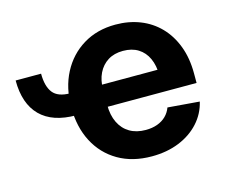

<svg xmlns="http://www.w3.org/2000/svg" viewBox="-83 -650 907 772"><g transform="rotate(-15 370.5 -264.0)"><path d="M209 -227.1Q110.4 -227.1 59.8 -277.8Q9.3 -328.6 9.3 -425.3H115.2Q115.2 -372.6 136.2 -345.7Q157.2 -318.8 209 -318.8ZM460.4 11.2Q379.9 11.2 320.8 -23.2Q261.7 -57.6 229.5 -119.4Q197.3 -181.2 197.3 -263.2Q197.3 -344.2 229.7 -406.2Q262.2 -468.3 320.1 -503.4Q377.9 -538.6 454.6 -538.6Q509.8 -538.6 556.4 -520.3Q603 -502 637.2 -466.8Q671.4 -431.6 690.4 -381.3Q709.5 -331.1 709.5 -267.1V-227.5H252.4V-319.3H639.2L572.8 -296.4Q572.8 -336.9 559.1 -366.7Q545.4 -396.5 519.5 -412.6Q493.7 -428.7 456.5 -428.7Q419.9 -428.7 393.8 -412.4Q367.7 -396 353.5 -366.9Q339.4 -337.9 339.4 -299.3V-235.4Q339.4 -192.4 354.5 -161.4Q369.6 -130.4 397.5 -114Q425.3 -97.7 463.9 -97.7Q490.7 -97.7 512.2 -105.5Q533.7 -113.3 548.6 -127.9Q563.5 -142.6 570.8 -162.6L702.6 -151.9Q691.4 -103.5 658 -66.7Q624.5 -29.8 574 -9.3Q523.4 11.2 460.4 11.2Z"/></g></svg>

Font: Inter 24pt
Style: Bold
Weight: 700
Designer: Rasmus Andersson
Foundry: rsms
Version: Version 4.001;git-66647c0bb